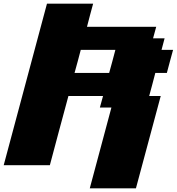

<svg xmlns="http://www.w3.org/2000/svg" viewBox="-20 -895 957 1040"><path d="M466.3 125H716.3Q738.8 42 783.4 -124.8Q828.1 -291.5 850.6 -375H788.1Q793.9 -395.5 804.9 -437.3Q815.9 -479 821.3 -500H883.8Q889.2 -520.5 900.4 -562.3Q911.6 -604 917.5 -625H855L871.6 -687.5H809.1L826.2 -750H451.2Q456.5 -771 467.5 -812.5Q478.5 -854 484.4 -875H234.4Q195.3 -729 117.2 -437.5Q39.1 -146 0 0H250Q266.6 -62.5 300 -187.5Q333.5 -312.5 350.6 -375H538.1L521 -312.5H583.5ZM571.3 -500H383.8Q389.6 -520.5 400.9 -562.3Q412.1 -604 417.5 -625H605Q599.6 -604 588.4 -562.3Q577.1 -520.5 571.3 -500Z"/></svg>

Font: Faithful 32x
Style: BoldOblique
Weight: 400
Foundry: Faithful Resource Pack
Version: Version 1.0; January 27, 2023